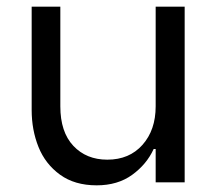

<svg xmlns="http://www.w3.org/2000/svg" viewBox="-20 -547 642 576"><path d="M534 0H447V-100H441Q420 -54 376.5 -22.5Q333 9 270 9Q204 9 160 -23Q116 -55 95.5 -106Q75 -157 75 -217V-527H161V-228Q161 -151 200 -109.5Q239 -68 302 -68Q368 -68 407.5 -112.5Q447 -157 447 -228V-527H534Z"/></svg>

Font: Be Vietnam
Style: Regular
Weight: 400
Designer: Gabriel Lam
Foundry: TypeRant
Version: Version 4.000